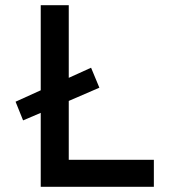

<svg xmlns="http://www.w3.org/2000/svg" viewBox="-20 -720 678 740"><path d="M69 -256 40 -328 137 -372V-700H245V-420L331 -459L363 -382L245 -331V-104H573V0H137V-285Z"/></svg>

Font: Easer Grotesk
Style: Regular
Weight: 400
Designer: Boardeaser, Bonnie Shaver-Troup, Thomas Jockin
Foundry: Lexend
Version: Version 1.008;Glyphs 3.1.2 (3151)